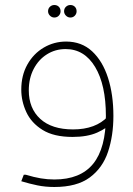

<svg xmlns="http://www.w3.org/2000/svg" viewBox="-20 -547 533 767"><path d="M270 0Q195 0 150 -28Q105 -56 85 -99.5Q65 -143 65 -189Q65 -246 89.5 -289.5Q114 -333 155 -357Q196 -381 244 -381Q306 -381 348 -342Q390 -303 411.5 -236Q433 -169 433 -84H403Q403 -208 360 -279.5Q317 -351 242 -351Q201 -351 167.5 -330Q134 -309 114.5 -271.5Q95 -234 95 -186Q95 -114 141 -72Q187 -30 272 -30Q317 -30 352 -43Q387 -56 410 -81L432 -61Q408 -35 368.5 -17.5Q329 0 270 0ZM197 200Q161 200 129.5 193.5Q98 187 65 177L75 151H83Q116 161 143 165.5Q170 170 197 170Q301 170 352 107.5Q403 45 403 -84H433Q433 -5 411.5 59.5Q390 124 338.5 162Q287 200 197 200ZM197 -477Q187 -477 179.5 -484.5Q172 -492 172 -502Q172 -513 179.5 -520Q187 -527 197 -527Q208 -527 215 -520Q222 -513 222 -502Q222 -492 215 -484.5Q208 -477 197 -477ZM261 -477Q251 -477 243.5 -484.5Q236 -492 236 -502Q236 -513 243.5 -520Q251 -527 261 -527Q272 -527 279 -520Q286 -513 286 -502Q286 -492 279 -484.5Q272 -477 261 -477Z"/></svg>

Font: Fustat ExtraLight
Style: Regular
Weight: 250
Designer: Mohamed Gaber, Khaled Hosny, Laura Garcia Mut
Foundry: Kief Type Foundry, Alif Type Foundry, Hard Type Foundry
Version: Version 1.007